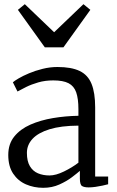

<svg xmlns="http://www.w3.org/2000/svg" viewBox="-20 -886 558 917"><path d="M19.5 -146Q19.5 -198.5 48.2 -234Q77 -269.5 125.2 -290.8Q173.5 -312 233 -322Q292.5 -332 354.5 -333V-365Q354.5 -414.5 344 -444.8Q333.5 -475 307.5 -488.5Q281.5 -502 234.5 -502Q195.5 -502 162.8 -492.5Q130 -483 104.8 -470.5Q79.5 -458 63.5 -449L41.5 -493Q48.5 -499.5 68.8 -511.5Q89 -523.5 118.8 -536Q148.5 -548.5 183.5 -557.2Q218.5 -566 254.5 -566Q321 -566 360.5 -547Q400 -528 417.2 -485.5Q434.5 -443 434.5 -373V-43H496.5V-6Q485.5 -3 469.5 0.5Q453.5 4 436 6.5Q418.5 9 403.5 9Q382 9 371.8 2.5Q361.5 -4 361.5 -33V-70Q349 -59 323.8 -39.8Q298.5 -20.5 263.5 -4.8Q228.5 11 186.5 11Q142 11 104 -5.5Q66 -22 42.8 -56.8Q19.5 -91.5 19.5 -146ZM216.5 -48Q246.5 -48 285.5 -67Q324.5 -86 354.5 -109V-286Q271.5 -285.5 217 -268.8Q162.5 -252 135.5 -223Q108.5 -194 108.5 -156Q108.5 -116 122.8 -92.2Q137 -68.5 161.5 -58.2Q186 -48 216.5 -48ZM98.5 -866 238.5 -732 378.5 -866 411.5 -839 283 -660H194L65.5 -839Z"/></svg>

Font: Merriweather 7pt Light
Style: Regular
Weight: 300
Designer: Eben Sorkin
Foundry: Eben Sorkin
Version: Version 2.200;gftools[0.9.31]